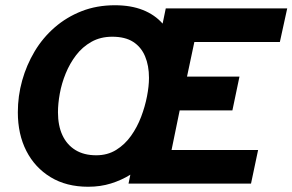

<svg xmlns="http://www.w3.org/2000/svg" viewBox="-20 -700 1115 732"><path d="M316 12Q233 12 173 -24.5Q113 -61 80.5 -124.5Q48 -188 48 -272Q48 -334 64.5 -393Q81 -452 112 -504Q143 -556 188.5 -595.5Q234 -635 291.5 -657.5Q349 -680 418 -680Q479 -680 524.5 -662Q570 -644 600 -610L612 -668H1075L1047 -540H721L693 -408H893L866 -279H665L634 -128H964L937 0H470L477 -34Q443 -13 403 -0.5Q363 12 316 12ZM347 -108Q390 -108 423 -128.5Q456 -149 479.5 -182Q503 -215 518 -254.5Q533 -294 540.5 -333Q548 -372 548 -403Q548 -450 533 -485.5Q518 -521 487.5 -540.5Q457 -560 408 -560Q363 -560 328.5 -540.5Q294 -521 270 -489.5Q246 -458 230.5 -420Q215 -382 208 -343.5Q201 -305 201 -272Q201 -221 218 -184.5Q235 -148 267.5 -128Q300 -108 347 -108Z"/></svg>

Font: Atkinson Hyperlegible Next
Style: Bold Italic
Weight: 700
Italic angle: -12°
Designer: Elliott Scott, Megan Eiswerth, Linus Boman, Theodore Petrosky, Letters from Sweden
Foundry: Applied Design Works, Letters from Sweden
Version: Version 2.001